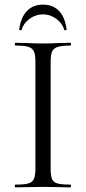

<svg xmlns="http://www.w3.org/2000/svg" viewBox="-20 -810 372 830"><path d="M284 -12Q287 -12 287 -6Q287 0 284 0Q254 0 236 -1L165 -2L96 -1Q78 0 47 0Q44 0 44 -6Q44 -12 47 -12Q85 -12 102.5 -17Q120 -22 126.5 -36.5Q133 -51 133 -81V-544Q133 -574 126.5 -588Q120 -602 102.5 -607.5Q85 -613 47 -613Q44 -613 44 -619Q44 -625 47 -625L96 -624Q138 -622 165 -622Q195 -622 237 -624L284 -625Q287 -625 287 -619Q287 -613 284 -613Q247 -613 229 -607Q211 -601 205 -586.5Q199 -572 199 -542V-81Q199 -50 205 -36Q211 -22 228.5 -17Q246 -12 284 -12ZM63 -683Q70 -735 96.5 -762.5Q123 -790 166 -790Q209 -790 235 -763Q261 -736 268 -683Q269 -680 263.5 -679.5Q258 -679 257 -682Q250 -709 223.5 -728.5Q197 -748 166 -748Q134 -748 107.5 -728.5Q81 -709 74 -682Q73 -679 67.5 -679.5Q62 -680 63 -683Z"/></svg>

Font: Cormorant Unicase
Style: Regular
Weight: 400
Designer: Christian Thalmann (Catharsis Fonts)
Foundry: Catharsis Fonts
Version: Version 4.000